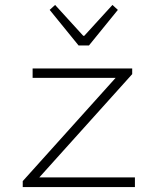

<svg xmlns="http://www.w3.org/2000/svg" viewBox="-20 -757 640 777"><path d="M72 0V-24L448 -442H112V-480H515V-457L139 -39H526V0ZM298 -573 181 -717 203 -737 317 -612H321L435 -737L457 -717L340 -573Z"/></svg>

Font: Source Code Pro ExtraLight Light
Style: Regular
Weight: 300
Monospace: yes
Version: Version 1.018;hotconv 1.0.116;makeotfexe 2.5.65601